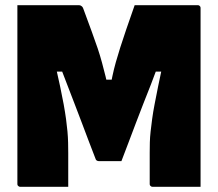

<svg xmlns="http://www.w3.org/2000/svg" viewBox="-20 -720 840 740"><path d="M243 0Q203 0 153.5 0Q104 0 58 0Q55 0 52.5 -1.5Q50 -3 48.5 -5Q47 -7 47 -11Q47 -85 47 -159Q47 -233 47 -306.5Q47 -380 47 -454Q47 -528 47 -601Q47 -626 47 -650.5Q47 -675 47 -700Q84 -700 125 -700Q166 -700 206.5 -700Q247 -700 283 -700Q288 -700 291 -698.5Q294 -697 297 -694Q300 -691 302 -684Q320 -635 333.5 -598.5Q347 -562 356.5 -533.5Q366 -505 373 -479Q380 -453 387 -425Q394 -397 400 -361L374 -413H427L401 -361Q407 -397 413 -425.5Q419 -454 426.5 -480.5Q434 -507 443.5 -537Q453 -567 466.5 -606.5Q480 -646 499 -700Q537 -700 579 -700Q621 -700 663 -700Q705 -700 742 -700Q746 -700 748 -698.5Q750 -697 751.5 -695Q753 -693 753 -689Q753 -640 753 -590.5Q753 -541 753 -492Q753 -443 753 -393.5Q753 -344 753 -295Q753 -246 753 -196.5Q753 -147 753 -98Q753 -82 753 -65.5Q753 -49 753 -33Q753 -17 753 0Q707 0 661 0Q615 0 568 0Q565 0 562.5 -1.5Q560 -3 558.5 -5Q557 -7 557 -11Q557 -34 557 -53Q557 -72 557 -91Q557 -110 557 -131Q557 -151 557.5 -171Q558 -191 560.5 -213.5Q563 -236 566.5 -262Q570 -288 576 -319Q582 -350 589.5 -387.5Q597 -425 607 -471L614 -444H561L589 -467Q576 -431 561.5 -394Q547 -357 532.5 -320.5Q518 -284 504 -246.5Q490 -209 476 -172.5Q462 -136 448 -99Q426 -99 404.5 -99Q383 -99 361 -99Q357 -99 353.5 -101Q350 -103 349 -106Q335 -142 321.5 -177.5Q308 -213 294.5 -249Q281 -285 267 -321Q253 -357 239.5 -392.5Q226 -428 212 -464L245 -444H185L194 -467Q204 -423 212 -385.5Q220 -348 225.5 -317.5Q231 -287 234.5 -261.5Q238 -236 240 -213.5Q242 -191 242.5 -170.5Q243 -150 243 -130Q243 -97 243 -66.5Q243 -36 243 0Z"/></svg>

Font: Recursive Black
Style: Regular
Weight: 900
Version: Version 1.085